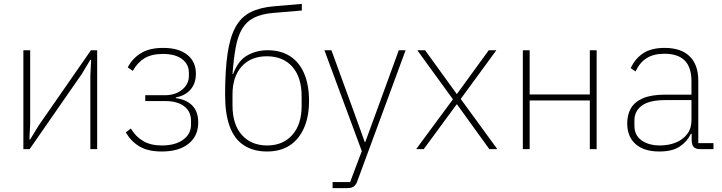

<svg xmlns="http://www.w3.org/2000/svg" viewBox="-20 -766 3707 986"><path d="M100 0V-508H135V-132L131 -50H135L179 -122L447 -508H479V0H444V-377L448 -459H444L400 -386L132 0Z M811 12Q739 12 695.5 -14.5Q652 -41 626 -86L652 -106Q677 -64 715.5 -41.5Q754 -19 811 -19Q880 -19 920.5 -48.5Q961 -78 961 -126V-145Q961 -194 925.5 -220.5Q890 -247 829 -247H726V-277H826Q881 -277 915.5 -305.5Q950 -334 950 -376V-393Q950 -436 915 -462.5Q880 -489 817 -489Q758 -489 721.5 -466.5Q685 -444 662 -402L636 -420Q659 -465 703 -492.5Q747 -520 818 -520Q898 -520 942 -484.5Q986 -449 986 -388Q986 -337 958 -305.5Q930 -274 883 -266V-262Q937 -255 967.5 -224Q998 -193 998 -137Q998 -68 948.5 -28Q899 12 811 12Z M1351 12Q1281 12 1231.5 -20.5Q1182 -53 1158 -121Q1147 -153 1141.5 -192Q1136 -231 1136 -279Q1136 -405 1148.5 -490Q1161 -575 1189.5 -627Q1218 -679 1267 -703.5Q1316 -728 1389 -734L1530 -746V-712L1387 -700Q1324 -695 1284.5 -675Q1245 -655 1223 -617.5Q1201 -580 1190.5 -522.5Q1180 -465 1174 -386H1177Q1203 -455 1250 -481.5Q1297 -508 1354 -508Q1422 -508 1469.5 -477.5Q1517 -447 1542 -388.5Q1567 -330 1567 -248Q1567 -167 1541 -108.5Q1515 -50 1467.5 -19Q1420 12 1351 12ZM1352 -19Q1433 -19 1481 -73Q1529 -127 1529 -222V-272Q1529 -369 1481.5 -423Q1434 -477 1350 -477Q1268 -477 1221 -424.5Q1174 -372 1174 -281V-224Q1174 -127 1222 -73Q1270 -19 1352 -19Z M1911 -187 2028 -508H2063L1814 167Q1810 178 1803 186Q1796 194 1786.5 197Q1777 200 1762 200H1688V169H1778L1838 10L1646 -508H1682L1799 -187L1853 -37H1856Z M2117 0 2306 -256 2123 -508H2163L2325 -284H2327L2490 -508H2529L2346 -258L2534 0H2493L2327 -230H2325L2156 0Z M2665 0V-508H2700V-281H3009V-508H3044V0H3009V-250H2700V0Z M3644 0H3575Q3560 0 3550 -5.5Q3540 -11 3536 -21.5Q3532 -32 3532 -47V-93L3547 -79H3528Q3510 -40 3471.5 -14Q3433 12 3366 12Q3287 12 3244 -26Q3201 -64 3201 -133Q3201 -177 3220 -210Q3239 -243 3282 -261.5Q3325 -280 3398 -280H3531V-348Q3531 -421 3496 -455.5Q3461 -490 3392 -490Q3337 -490 3301 -467.5Q3265 -445 3244 -399L3219 -416Q3240 -463 3281.5 -491.5Q3323 -520 3393 -520Q3478 -520 3522 -476.5Q3566 -433 3566 -352V-31H3644ZM3531 -252H3398Q3314 -252 3276 -223.5Q3238 -195 3238 -148V-120Q3238 -71 3275 -45Q3312 -19 3369 -19Q3413 -19 3449.5 -33.5Q3486 -48 3508.5 -77Q3531 -106 3531 -148Z"/></svg>

Font: IBM Plex Sans ExtraLight
Style: Regular
Weight: 250
Designer: Mike Abbink, Paul van der Laan, Pieter van Rosmalen
Foundry: Bold Monday
Version: Version 3.201